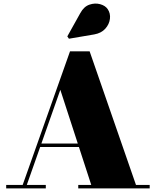

<svg xmlns="http://www.w3.org/2000/svg" viewBox="-20 -1051 869 1071"><path d="M192 -231V-250.5H483V-231ZM480 -764.5 738.5 -19.5H815V0H416.5V-19.5H489L316.5 -550L129.5 -19.5H235.5V0H14.5V-19.5H106.5L370.5 -764.5ZM364.5 -835 355.5 -848 428 -978Q448 -1014.5 478.8 -1025Q509.5 -1035.5 538.2 -1027.8Q567 -1020 580.5 -1000.5Q597 -976.5 593.2 -946Q589.5 -915.5 567.2 -890.8Q545 -866 505.5 -859Z"/></svg>

Font: Bodoni Moda Black
Style: Regular
Weight: 900
Version: Version 2.005